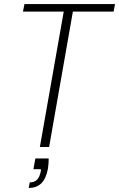

<svg xmlns="http://www.w3.org/2000/svg" viewBox="-20 -722 585 943"><path d="M153.8 56.2H219.2Q219.2 78.6 215.8 105Q205.6 157.7 181.9 179.4Q158.2 201.2 121.1 201.2L126 173.8Q149.4 173.8 162.1 160.4Q174.8 147 180.2 120.1L181.2 108.9H144ZM92.8 -665 100.1 -702.1H544.9L538.1 -665H337.9L221.2 0H175.8L293 -665Z"/></svg>

Font: SVN-Poppins ExtraLight
Style: Italic
Weight: 200
Italic angle: -10°
Designer: Ninad Kale (Devanagari), Jonny Pinhorn (Latin)
Foundry: Indian Type Foundry
Version: Version 3.002 2017